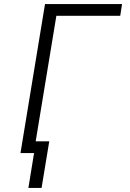

<svg xmlns="http://www.w3.org/2000/svg" viewBox="-20 -755 640 947"><path d="M120 172 148 0H81L202 -735H582L573 -677H258L156 -58H223L185 172Z"/></svg>

Font: Iosevka Curly Light Extended
Style: Italic
Weight: 300
Width: 7
Italic angle: -9°
Monospace: yes
Designer: Belleve Invis
Foundry: Belleve Invis
Version: Version 11.1.0; ttfautohint (v1.8.3)